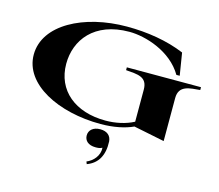

<svg xmlns="http://www.w3.org/2000/svg" viewBox="-136 -891 1581 1388"><g transform="rotate(15 654.0 -197.0)"><path d="M723 -430V-409C809 -402 883 -403 883 -306V-66C823 -34 747 -18 673 -18C445 -18 293 -143 293 -342C293 -519 412 -683 676 -683C796 -683 993 -624 1083 -470H1108L1081 -637C952 -691 801 -715 649 -715C327 -715 49 -570 49 -345C49 -124 329 15 644 15C743 15 827 -3 887 -31L1118 16V-306C1118 -403 1202 -402 1278 -409V-430ZM617 303 624 321C704 292 743 224 738 121C735 78 705 52 654 52C601 52 570 81 570 120C570 159 599 187 654 187C670 187 688 186 703 177C708 238 662 285 617 303Z"/></g></svg>

Font: Sprat Extended
Style: Bold
Weight: 700
Width: 9
Designer: Ethan Nakache
Foundry: Collletttivo
Version: Version 2.000;Glyphs 3.2 (3217)